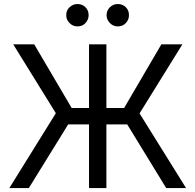

<svg xmlns="http://www.w3.org/2000/svg" viewBox="-20 -952 988 972"><path d="M518.6 -727.5V0H430.7V-727.5ZM27.3 0 262.7 -378.9 46.9 -727.5H153.3L342.8 -405.3H608.4L796.9 -727.5H903.3L686.5 -377.9L921.9 0H821.3L624 -322.3H325.2L126 0ZM372.1 -818.4Q349.6 -817.9 332.3 -835.2Q314.9 -852.5 315.4 -875Q314.9 -899.4 332.3 -915.5Q349.6 -931.6 372.1 -931.6Q396.5 -931.6 412.6 -915.5Q428.7 -899.4 428.7 -875Q428.7 -852.5 412.6 -835.2Q396.5 -817.9 372.1 -818.4ZM576.2 -818.4Q553.7 -817.9 536.6 -835.2Q519.5 -852.5 519.5 -875Q519.5 -899.4 536.6 -915.5Q553.7 -931.6 576.2 -931.6Q600.6 -931.6 616.9 -915.5Q633.3 -899.4 632.8 -875Q633.3 -852.5 616.9 -835.2Q600.6 -817.9 576.2 -818.4Z"/></svg>

Font: Inter V
Style: 
Weight: 400
Designer: Rasmus Andersson
Foundry: rsms
Version: Version 4.000;git-a3f224843